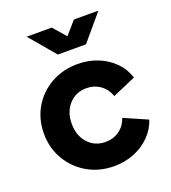

<svg xmlns="http://www.w3.org/2000/svg" viewBox="-143 -890 898 1008"><g transform="rotate(-20 305.5 -386.0)"><path d="M323 12Q385 12 437 -9.5Q489 -31 526 -69Q563 -107 578 -155L448 -212Q434 -171 401 -147Q368 -123 323 -123Q264 -123 226 -165Q188 -207 188 -273Q188 -339 226 -381Q264 -423 323 -423Q367 -423 400.5 -399Q434 -375 448 -334L578 -390Q562 -441 525 -478.5Q488 -516 436 -537Q384 -558 323 -558Q241 -558 175 -521Q109 -484 71 -419.5Q33 -355 33 -274Q33 -193 71.5 -128Q110 -63 175.5 -25.5Q241 12 323 12ZM244 -640H401L523 -784H386L324 -713L262 -784H122Z"/></g></svg>

Font: Plus Jakarta Sans ExtraBold
Style: Regular
Weight: 800
Designer: Gumpita Rahayu
Foundry: Tokotype
Version: Version 2.004; ttfautohint (v1.8.3)